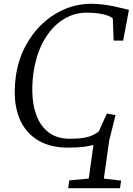

<svg xmlns="http://www.w3.org/2000/svg" viewBox="-20 -771 703 1017"><path d="M341 226 347 184.5 450 175 475 -3Q451.5 3 419.5 7Q387.5 11 340.5 11Q262 11 204.5 -15.8Q147 -42.5 111.5 -92Q76 -141.5 64 -211.2Q52 -281 64 -367.5Q76 -451.5 112 -521.5Q148 -591.5 202.2 -643Q256.5 -694.5 323.5 -722.8Q390.5 -751 463.5 -751Q496.5 -751 526.8 -747Q557 -743 583 -737.5Q609 -732 629.5 -726.8Q650 -721.5 663 -719L632.5 -556H582L577.5 -673Q570 -681 551.8 -688Q533.5 -695 505 -699.5Q476.5 -704 438.5 -704Q372 -704 313.2 -666.8Q254.5 -629.5 213.2 -557.8Q172 -486 157 -383.5Q147.5 -314 153 -251.5Q158.5 -189 181.5 -140.2Q204.5 -91.5 246.2 -63.8Q288 -36 350.5 -36Q395 -36 423.5 -41Q452 -46 470.5 -54.8Q489 -63.5 503 -74L546 -169.5L592 -161L558.5 -27L530 175L621.5 185.5L615.5 226Z"/></svg>

Font: Merriweather 24pt Light
Style: Italic
Weight: 300
Italic angle: -7.8°
Version: Version 2.101